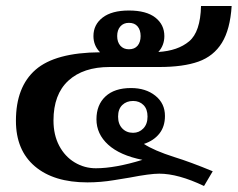

<svg xmlns="http://www.w3.org/2000/svg" viewBox="-20 -597 791 639"><path d="M158 -196Q158 -148 177 -112Q196 -76 228.5 -56.5Q261 -37 299 -37Q363 -37 454 -65Q379 -80 340 -115.5Q301 -151 301 -200Q301 -248 331 -276Q361 -304 416 -304Q465 -304 497 -278.5Q529 -253 529 -211Q529 -176 510.5 -152.5Q492 -129 459 -118Q492 -96 561 -74Q613 -58 688 -27L659 22Q573 -19 510 -19Q479 -19 412 -6Q405 -5 360 2.5Q315 10 271 10Q159 10 96 -43.5Q33 -97 33 -195Q33 -308 98.5 -365Q164 -422 313 -423Q291 -445 291 -477Q291 -515 321.5 -538.5Q352 -562 409 -562Q467 -562 497 -538.5Q527 -515 527 -477Q527 -446 507 -424Q572 -428 609.5 -459.5Q647 -491 649 -577H751Q746 -499 718.5 -454.5Q691 -410 640.5 -392Q590 -374 510 -374H345Q257 -374 207.5 -328.5Q158 -283 158 -196ZM370 -477Q370 -457 380.5 -445Q391 -433 409 -433Q428 -433 438 -445Q448 -457 448 -477Q448 -497 438 -509Q428 -521 409 -521Q391 -521 380.5 -509Q370 -497 370 -477ZM471 -209Q471 -234 457.5 -247.5Q444 -261 423 -261Q401 -261 387 -247.5Q373 -234 373 -209Q373 -184 387 -169.5Q401 -155 423 -155Q443 -155 457 -169.5Q471 -184 471 -209Z"/></svg>

Font: Trirong SemiBold
Style: Regular
Weight: 600
Designer: Katatrad Team
Foundry: CadsonDemak
Version: Version 1.000